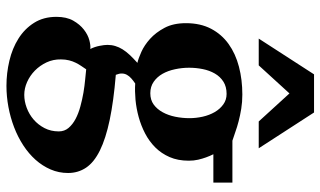

<svg xmlns="http://www.w3.org/2000/svg" viewBox="-219 -543 993 595"><g transform="rotate(90 277.5 -245.5)"><path d="M387.2 68.8Q387.2 51.3 376.5 38.6Q365.7 25.9 348.6 16.8Q331.5 7.8 310.1 2Q288.6 -3.9 267.1 -7.6Q245.6 -11.2 226.6 -12.9Q207.5 -14.6 194.8 -16.1Q189.9 -8.8 184.6 -1Q179.2 6.8 174.6 16.1Q169.9 25.4 167 36.9Q164.1 48.3 164.1 62Q163.6 85.9 173.3 106.7Q183.1 127.4 198.7 142.8Q214.4 158.2 234.1 167Q253.9 175.8 273.9 175.8Q293.9 175.8 314.2 168.2Q334.5 160.6 350.6 146.7Q366.7 132.8 377 113Q387.2 93.3 387.2 68.8ZM346.2 -335.9Q346.2 -356.4 341.6 -377.2Q336.9 -397.9 327.4 -414.3Q317.9 -430.7 303.7 -440.9Q289.6 -451.2 271 -451.2Q248.5 -451.2 232.9 -441.2Q217.3 -431.2 207.8 -414.6Q198.2 -397.9 194.1 -377.2Q189.9 -356.4 189.9 -335Q189.9 -313 194.6 -291.3Q199.2 -269.5 208.7 -252.7Q218.3 -235.8 233.4 -225.3Q248.5 -214.8 269 -214.8Q289.6 -214.8 304 -225.3Q318.4 -235.8 327.9 -253.2Q337.4 -270.5 341.8 -292.2Q346.2 -314 346.2 -335.9ZM458 -410.2Q463.4 -399.4 467.8 -387.2Q471.7 -376.5 474.9 -363Q478 -349.6 478 -334Q478 -300.3 466.8 -274.7Q455.6 -249 436.8 -230.2Q418 -211.4 393.6 -198.7Q369.1 -186 342.5 -178.7Q315.9 -171.4 289.1 -168.9Q262.2 -166.5 238.8 -168Q230 -162.1 222.9 -155.8Q215.8 -149.4 211.9 -142.3Q208 -135.3 207.8 -127Q207.5 -118.7 211.9 -107.9Q293.9 -101.1 351.8 -88.9Q409.7 -76.7 446.3 -58.6Q482.9 -40.5 499.5 -15.9Q516.1 8.8 516.1 40Q516.1 68.8 505.1 94.2Q494.1 119.6 475.1 140.9Q456.1 162.1 430.2 179Q404.3 195.8 374.3 207.3Q344.2 218.8 311.5 224.9Q278.8 231 246.1 231Q206.5 231 168.2 221.9Q129.9 212.9 99.6 193.8Q69.3 174.8 50.8 145.5Q32.2 116.2 32.2 76.2Q32.2 44.9 43.9 24.2Q55.7 3.4 71.8 -9Q87.9 -21.5 104.7 -25.9Q121.6 -30.3 131.8 -28.8Q125 -42.5 122.1 -57.4Q119.1 -72.3 119.1 -82Q119.1 -94.7 122.6 -106.2Q126 -117.7 132.8 -128.7Q139.6 -139.6 150.1 -150.9Q160.6 -162.1 174.8 -174.8Q161.6 -177.7 140.9 -187Q120.1 -196.3 100.3 -214.1Q80.6 -231.9 66.2 -259Q51.8 -286.1 51.8 -325.2Q51.8 -370.1 69.1 -403.1Q86.4 -436 116.5 -457.5Q146.5 -479 186.8 -489.5Q227.1 -500 272.9 -500Q296.4 -500 317.1 -496.6Q337.9 -493.2 355.7 -488.5Q373.5 -483.9 388.4 -478.5Q403.3 -473.1 416 -469.2H545.9V-410.2ZM356.4 -550.8 269.5 -646 182.6 -550.8H99.6L210.4 -722.2H328.6L439.5 -550.8Z"/></g></svg>

Font: Charis SIL Phon
Style: Bold
Weight: 700
Foundry: SIL International
Version: Version 5.000